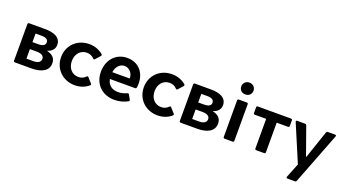

<svg xmlns="http://www.w3.org/2000/svg" viewBox="-60 -1335 3902 2161"><g transform="rotate(20 1891.0 -254.5)"><path d="M70.3 -453.1V-15.6C70.3 -5.9 76.2 0 85.9 0H284.2C397.5 0 485.4 -39.1 485.4 -133.8C485.4 -199.2 443.4 -231.4 383.8 -245.1V-248C439.5 -263.7 466.8 -303.7 466.8 -345.7C466.8 -438.5 382.8 -468.8 273.4 -468.8H85.9C76.2 -468.8 70.3 -462.9 70.3 -453.1ZM262.7 -282.2H193.4V-384.8H264.6C322.3 -384.8 345.7 -365.2 345.7 -334C345.7 -301.8 321.3 -282.2 262.7 -282.2ZM275.4 -84H193.4V-198.2H273.4C335 -198.2 363.3 -175.8 363.3 -143.6C363.3 -107.4 336.9 -84 275.4 -84Z M804.7 11.7C871.1 11.7 929.7 -10.7 971.7 -48.8C978.5 -55.7 977.5 -63.5 970.7 -70.3L919.9 -127C913.1 -134.8 905.3 -134.8 897.5 -126C876 -102.5 846.7 -89.8 811.5 -89.8C736.3 -89.8 682.6 -148.4 682.6 -234.4C682.6 -320.3 736.3 -379.9 811.5 -379.9C847.7 -379.9 877 -366.2 897.5 -342.8C905.3 -334 913.1 -334 919.9 -341.8L970.7 -398.4C977.5 -405.3 977.5 -414.1 970.7 -420.9C927.7 -458 870.1 -480.5 804.7 -480.5C661.1 -480.5 553.7 -377 553.7 -234.4C553.7 -92.8 661.1 11.7 804.7 11.7Z M1476.6 -251C1476.6 -380.9 1396.5 -480.5 1259.8 -480.5C1125 -480.5 1031.2 -377 1031.2 -233.4C1031.2 -83 1135.7 13.7 1280.3 13.7C1335.9 13.7 1392.6 -1 1438.5 -26.4C1447.3 -31.2 1449.2 -39.1 1444.3 -47.9L1415 -100.6C1410.2 -108.4 1402.3 -111.3 1393.6 -106.4C1354.5 -88.9 1323.2 -83 1290 -83C1215.8 -83 1168 -120.1 1154.3 -190.4H1456.1C1464.8 -190.4 1471.7 -195.3 1472.7 -205.1C1474.6 -218.8 1476.6 -235.4 1476.6 -251ZM1362.3 -271.5H1153.3C1164.1 -340.8 1206.1 -384.8 1260.7 -384.8C1317.4 -384.8 1363.3 -336.9 1362.3 -271.5Z M1795.9 11.7C1862.3 11.7 1920.9 -10.7 1962.9 -48.8C1969.7 -55.7 1968.8 -63.5 1961.9 -70.3L1911.1 -127C1904.3 -134.8 1896.5 -134.8 1888.7 -126C1867.2 -102.5 1837.9 -89.8 1802.7 -89.8C1727.5 -89.8 1673.8 -148.4 1673.8 -234.4C1673.8 -320.3 1727.5 -379.9 1802.7 -379.9C1838.9 -379.9 1868.2 -366.2 1888.7 -342.8C1896.5 -334 1904.3 -334 1911.1 -341.8L1961.9 -398.4C1968.8 -405.3 1968.8 -414.1 1961.9 -420.9C1918.9 -458 1861.3 -480.5 1795.9 -480.5C1652.3 -480.5 1544.9 -377 1544.9 -234.4C1544.9 -92.8 1652.3 11.7 1795.9 11.7Z M2055.7 -453.1V-15.6C2055.7 -5.9 2061.5 0 2071.3 0H2269.5C2382.8 0 2470.7 -39.1 2470.7 -133.8C2470.7 -199.2 2428.7 -231.4 2369.1 -245.1V-248C2424.8 -263.7 2452.1 -303.7 2452.1 -345.7C2452.1 -438.5 2368.2 -468.8 2258.8 -468.8H2071.3C2061.5 -468.8 2055.7 -462.9 2055.7 -453.1ZM2248 -282.2H2178.7V-384.8H2250C2307.6 -384.8 2331.1 -365.2 2331.1 -334C2331.1 -301.8 2306.6 -282.2 2248 -282.2ZM2260.7 -84H2178.7V-198.2H2258.8C2320.3 -198.2 2348.6 -175.8 2348.6 -143.6C2348.6 -107.4 2322.3 -84 2260.7 -84Z M2645.5 -547.9C2688.5 -547.9 2718.8 -577.1 2718.8 -618.2C2718.8 -659.2 2688.5 -689.5 2645.5 -689.5C2602.5 -689.5 2572.3 -659.2 2572.3 -618.2C2572.3 -577.1 2602.5 -547.9 2645.5 -547.9ZM2582 -453.1V-15.6C2582 -5.9 2587.9 0 2597.7 0H2693.4C2703.1 0 2709 -5.9 2709 -15.6V-453.1C2709 -462.9 2703.1 -468.8 2693.4 -468.8H2597.7C2587.9 -468.8 2582 -462.9 2582 -453.1Z M2960.9 -370.1V-15.6C2960.9 -5.9 2966.8 0 2976.6 0H3071.3C3081.1 0 3086.9 -5.9 3086.9 -15.6V-370.1H3222.7C3232.4 -370.1 3238.3 -376 3238.3 -385.7V-453.1C3238.3 -462.9 3232.4 -468.8 3222.7 -468.8H2825.2C2815.4 -468.8 2809.6 -462.9 2809.6 -453.1V-385.7C2809.6 -376 2815.4 -370.1 2825.2 -370.1Z M3416 179.7H3504.9C3513.7 179.7 3520.5 174.8 3523.4 167L3762.7 -451.2C3766.6 -462.9 3761.7 -468.8 3750 -468.8H3663.1C3654.3 -468.8 3648.4 -463.9 3645.5 -456.1L3532.2 -122.1H3528.3L3409.2 -456.1C3406.2 -463.9 3399.4 -468.8 3390.6 -468.8H3296.9C3285.2 -468.8 3280.3 -461.9 3285.2 -450.2L3471.7 -9.8L3403.3 161.1C3399.4 171.9 3404.3 179.7 3416 179.7Z"/></g></svg>

Font: Ed Sans Neue SemiBold
Style: Regular
Weight: 600
Designer: Stephen Hutchings
Version: Version 1.004;PS 001.004;hotconv 1.0.88;makeotf.lib2.5.64775